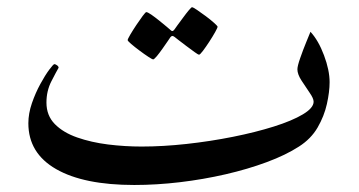

<svg xmlns="http://www.w3.org/2000/svg" viewBox="-20 -492 1007 539"><path d="M905.3 -261.2Q905.3 -234.4 897.7 -200.2Q890.1 -166 871.6 -134Q853 -102.1 819.3 -80.6Q782.2 -56.6 729 -36.9Q675.8 -17.1 613.3 -2.7Q550.8 11.7 485.1 19.5Q419.4 27.3 356.9 27.3Q215.3 27.3 137.5 -17.3Q59.6 -62 59.6 -146Q59.6 -173.3 69.6 -202.4Q79.6 -231.4 93.3 -256.3Q106.9 -281.2 118.4 -296.6Q129.9 -312 132.8 -312Q135.3 -312 139.9 -308.8Q144.5 -305.7 144.5 -301.8Q138.2 -291 124.3 -263.9Q110.4 -236.8 110.4 -204.1Q110.4 -167.5 134 -143.6Q157.7 -119.6 197 -106Q236.3 -92.3 283.4 -86.4Q330.6 -80.6 377.4 -80.6Q437.5 -80.6 503.9 -87.9Q570.3 -95.2 633.8 -107.9Q697.3 -120.6 748.5 -136.7Q799.8 -152.8 830.1 -170.9Q860.4 -189 860.4 -206.5Q860.4 -215.8 849.1 -231.9Q837.9 -248 826.4 -265.9Q814.9 -283.7 814.9 -297.4Q814.9 -306.6 822.8 -329.1Q830.6 -351.6 839.6 -373.5Q848.6 -395.5 851.6 -402.8Q874 -378.4 889.6 -336.7Q905.3 -294.9 905.3 -261.2ZM590.8 -417Q590.8 -414.1 584 -401.9Q577.1 -389.6 567.6 -375Q558.1 -360.4 549.8 -349.4Q541.5 -338.4 538.6 -338.4Q536.6 -338.4 526.4 -345.7Q516.1 -353 503.2 -362.8Q490.2 -372.6 480.5 -380.1Q470.7 -387.7 470.2 -388.2Q466.3 -391.1 463.9 -391.1Q461.4 -391.1 458.5 -387.7Q458 -386.7 451.4 -377.2Q444.8 -367.7 436.3 -355.5Q427.7 -343.3 420.2 -334.2Q412.6 -325.2 409.7 -325.2Q407.7 -325.2 396.5 -332.5Q385.3 -339.8 371.8 -349.9Q358.4 -359.9 348.4 -368.4Q338.4 -377 338.4 -379.4Q338.4 -382.3 345.7 -394.8Q353 -407.2 362.8 -421.9Q372.6 -436.5 380.6 -447.3Q388.7 -458 390.6 -458Q394.5 -458 404.8 -450.9Q415 -443.8 426.8 -434.3Q438.5 -424.8 447.3 -417.5Q456.1 -410.2 457 -409.2Q461.4 -404.8 463.4 -404.8Q466.8 -404.8 470.7 -410.6Q471.2 -411.6 478 -420.9Q484.9 -430.2 493.7 -442.1Q502.4 -454.1 509.8 -462.9Q517.1 -471.7 519 -471.7Q522 -471.7 533.2 -464.1Q544.4 -456.5 557.9 -446.5Q571.3 -436.5 581.1 -427.7Q590.8 -418.9 590.8 -417Z"/></svg>

Font: Scheherazade New Medium
Style: Regular
Weight: 500
Designer: SIL International
Foundry: SIL International
Version: Version 4.000